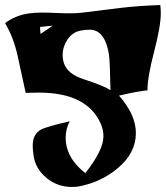

<svg xmlns="http://www.w3.org/2000/svg" viewBox="-45 -743 659 763"><path d="M592 -723Q594 -707 594 -691Q594 -639 567.5 -538Q541 -437 541 -384Q505 -381 428 -363Q495 -287 495 -214Q495 -134 421 -73Q359 -21 273 -3Q259 0 241 0Q184 0 141 -35Q95 -72 88 -127Q85 -150 85 -164Q85 -210 118 -228Q140 -240 232 -261Q216 -230 216 -196Q216 -116 294 -55Q366 -146 366 -201Q366 -227 356 -250Q302 -375 109 -375Q85 -375 57 -374Q52 -398 26 -517Q9 -595 -25 -651Q18 -683 72 -690Q107 -695 178 -691.5Q249 -688 284 -693Q393 -707 437 -712Q507 -720 592 -723ZM394 -384Q392 -500 388 -527Q372 -625 311 -625Q292 -625 273 -621Q242 -614 223 -585.5Q204 -557 204 -524Q204 -508 209 -492Q223 -449 288 -428Q374 -400 394 -384ZM165 -641 114 -636 116 -608Z"/></svg>

Font: To Be Continued
Style: Regular
Weight: 400
Version: Macromedia Fontographer 4.1.4 9/2/97